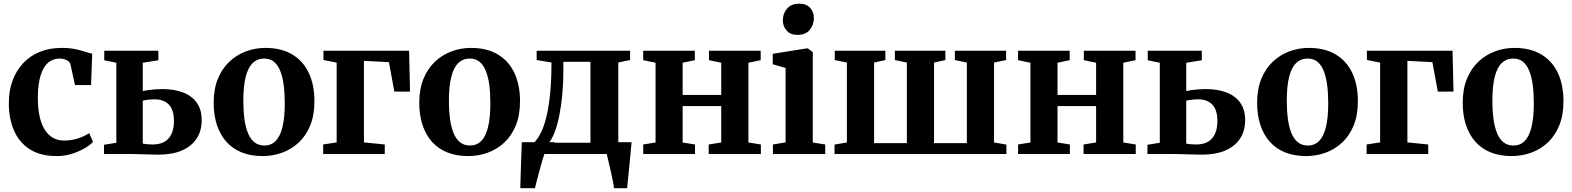

<svg xmlns="http://www.w3.org/2000/svg" viewBox="-20 -810 8270 1010"><path d="M277.5 11Q192 11 136.2 -25Q80.5 -61 53.5 -123.8Q26.5 -186.5 26.5 -266.5Q26 -331 45.5 -384.5Q65 -438 101.2 -477Q137.5 -516 188.8 -537Q240 -558 304 -558Q346 -558 376.2 -551.5Q406.5 -545 428.2 -537.8Q450 -530.5 465 -527.5L459 -362.5H374.5L350.5 -471.5Q348.5 -481.5 339.8 -488.2Q331 -495 318.5 -498.5Q306 -502 293 -502Q259.5 -502 234 -481Q208.5 -460 194 -414.5Q179.5 -369 179 -295Q179 -238.5 188.8 -196Q198.5 -153.5 216.8 -125.8Q235 -98 260.5 -84.2Q286 -70.5 316.5 -70.5Q344 -70.5 368.5 -76Q393 -81.5 413.5 -90.5Q434 -99.5 449 -109.5L469.5 -63.5Q456 -48.5 427.2 -31.2Q398.5 -14 360 -1.5Q321.5 11 277.5 11Z M527 0V-48.5L592 -59V-480L528.5 -493V-543H813V-493L731 -480V-331Q743 -333.5 759 -336Q775 -338.5 794.2 -340Q813.5 -341.5 833.5 -341.5Q896.5 -341.5 943.2 -323.5Q990 -305.5 1015.5 -269.2Q1041 -233 1041 -178Q1041 -121 1013.8 -80.2Q986.5 -39.5 936 -18Q885.5 3.5 815 3.5Q805 3.5 783.8 3Q762.5 2.5 737.5 1.8Q712.5 1 690 0.5Q667.5 0 654.5 0ZM782 -50Q839.5 -50 867.2 -82.2Q895 -114.5 895 -173.5Q895 -232 868.2 -259.8Q841.5 -287.5 794 -287.5Q777 -287.5 760 -285.5Q743 -283.5 731 -280.5V-54.5Q740.5 -52.5 754.2 -51.2Q768 -50 782 -50Z M1104 -269Q1104 -341.5 1126.2 -395.8Q1148.5 -450 1187 -486Q1225.5 -522 1274.2 -540Q1323 -558 1376 -558Q1459.5 -558 1517 -523.8Q1574.5 -489.5 1604.2 -426.8Q1634 -364 1634 -277.5Q1634 -204 1611.8 -149.8Q1589.5 -95.5 1551 -59.8Q1512.5 -24 1463.5 -6.5Q1414.5 11 1361.5 11Q1299.5 11 1251.5 -8.2Q1203.5 -27.5 1170.8 -64.2Q1138 -101 1121 -152.8Q1104 -204.5 1104 -269ZM1370.5 -44.5Q1406 -44.5 1429.8 -68.2Q1453.5 -92 1465.8 -141.2Q1478 -190.5 1478 -266Q1478 -320 1472.2 -363.5Q1466.5 -407 1453.8 -438Q1441 -469 1420.5 -485.5Q1400 -502 1369.5 -502Q1334 -502 1309.5 -478.5Q1285 -455 1272.5 -406Q1260 -357 1260 -280.5Q1260 -226.5 1266 -183Q1272 -139.5 1285 -108.5Q1298 -77.5 1319.2 -61Q1340.5 -44.5 1370.5 -44.5Z M1680 0V-50L1751 -61V-480.5L1681.5 -494.5V-543H2132L2137 -328H2054.5L2026 -483L1894.5 -490V-61L2004 -50V0Z M2185.5 -269Q2185.5 -341.5 2207.8 -395.8Q2230 -450 2268.5 -486Q2307 -522 2355.8 -540Q2404.5 -558 2457.5 -558Q2541 -558 2598.5 -523.8Q2656 -489.5 2685.8 -426.8Q2715.5 -364 2715.5 -277.5Q2715.5 -204 2693.2 -149.8Q2671 -95.5 2632.5 -59.8Q2594 -24 2545 -6.5Q2496 11 2443 11Q2381 11 2333 -8.2Q2285 -27.5 2252.2 -64.2Q2219.5 -101 2202.5 -152.8Q2185.5 -204.5 2185.5 -269ZM2452 -44.5Q2487.5 -44.5 2511.2 -68.2Q2535 -92 2547.2 -141.2Q2559.5 -190.5 2559.5 -266Q2559.5 -320 2553.8 -363.5Q2548 -407 2535.2 -438Q2522.5 -469 2502 -485.5Q2481.5 -502 2451 -502Q2415.5 -502 2391 -478.5Q2366.5 -455 2354 -406Q2341.5 -357 2341.5 -280.5Q2341.5 -226.5 2347.5 -183Q2353.5 -139.5 2366.5 -108.5Q2379.5 -77.5 2400.8 -61Q2422 -44.5 2452 -44.5Z M2765.5 0V-55.5L2786 -56.5Q2810 -79 2827.8 -117Q2845.5 -155 2857.2 -208.2Q2869 -261.5 2875 -330Q2881 -398.5 2881 -481.5L2803 -494V-543H3294.5V-494L3232.5 -481.5V0ZM2867.5 -59H3086V-485H2943.5V-439Q2943.5 -371 2937.8 -310.8Q2932 -250.5 2921.8 -200.8Q2911.5 -151 2897.8 -115Q2884 -79 2867.5 -59ZM2717 180Q2718 148.5 2719 108.2Q2720 68 2721.8 23.8Q2723.5 -20.5 2725 -62H2898.5L2844.5 -2.5Q2839.5 10.5 2832.2 35.8Q2825 61 2817.2 90Q2809.5 119 2803 143.8Q2796.5 168.5 2794 180ZM3210 180Q3208 162.5 3202.8 137.2Q3197.5 112 3191.5 85Q3185.5 58 3180 35Q3174.5 12 3171.5 -0.5L3137 -62H3302.5Q3301 -45.5 3298.5 -20.8Q3296 4 3293.5 32.5Q3291 61 3288 89.2Q3285 117.5 3282.8 141.2Q3280.5 165 3279 180Z M3363.5 0V-50L3428.5 -60.5V-480L3363.5 -493.5V-543H3635V-493.5L3571 -480V-310.5H3774V-480L3709.5 -493.5V-543H3981.5V-493.5L3917 -480V-60.5L3982.5 -50V0H3708V-50L3774 -60.5V-252H3571V-60.5L3636 -50V0Z M4046 0V-50L4112.5 -61V-452.5L4045 -472V-527L4223.5 -555.5H4229.5L4255.5 -536V-60.5L4321 -50V0ZM4174.5 -626.5Q4137.5 -626.5 4117.8 -649.5Q4098 -672.5 4098 -702.5Q4098 -738.5 4120 -764.5Q4142 -790.5 4184 -790.5H4185Q4222.5 -790.5 4242 -768.2Q4261.5 -746 4261.5 -715.5Q4261.5 -680 4239.8 -653.2Q4218 -626.5 4175.5 -626.5Z M4370 0V-49.5L4435 -60.5V-481L4371 -494V-543H4637.5V-494L4578 -481V-57H4750.5V-481L4687.5 -494V-543H4953V-494L4893.5 -481V-57H5066V-481L5003 -494V-543H5272.5V-494L5209 -481V-60.5L5274 -49.5V0Z M5335.5 0V-50L5400.5 -60.5V-480L5335.5 -493.5V-543H5607V-493.5L5543 -480V-310.5H5746V-480L5681.5 -493.5V-543H5953.5V-493.5L5889 -480V-60.5L5954.5 -50V0H5680V-50L5746 -60.5V-252H5543V-60.5L5608 -50V0Z M6016 0V-48.5L6081 -59V-480L6017.5 -493V-543H6302V-493L6220 -480V-331Q6232 -333.5 6248 -336Q6264 -338.5 6283.2 -340Q6302.5 -341.5 6322.5 -341.5Q6385.5 -341.5 6432.2 -323.5Q6479 -305.5 6504.5 -269.2Q6530 -233 6530 -178Q6530 -121 6502.8 -80.2Q6475.5 -39.5 6425 -18Q6374.5 3.5 6304 3.5Q6294 3.5 6272.8 3Q6251.5 2.5 6226.5 1.8Q6201.5 1 6179 0.5Q6156.5 0 6143.5 0ZM6271 -50Q6328.5 -50 6356.2 -82.2Q6384 -114.5 6384 -173.5Q6384 -232 6357.2 -259.8Q6330.5 -287.5 6283 -287.5Q6266 -287.5 6249 -285.5Q6232 -283.5 6220 -280.5V-54.5Q6229.5 -52.5 6243.2 -51.2Q6257 -50 6271 -50Z M6593 -269Q6593 -341.5 6615.2 -395.8Q6637.5 -450 6676 -486Q6714.5 -522 6763.2 -540Q6812 -558 6865 -558Q6948.5 -558 7006 -523.8Q7063.5 -489.5 7093.2 -426.8Q7123 -364 7123 -277.5Q7123 -204 7100.8 -149.8Q7078.5 -95.5 7040 -59.8Q7001.5 -24 6952.5 -6.5Q6903.5 11 6850.5 11Q6788.5 11 6740.5 -8.2Q6692.5 -27.5 6659.8 -64.2Q6627 -101 6610 -152.8Q6593 -204.5 6593 -269ZM6859.5 -44.5Q6895 -44.5 6918.8 -68.2Q6942.5 -92 6954.8 -141.2Q6967 -190.5 6967 -266Q6967 -320 6961.2 -363.5Q6955.5 -407 6942.8 -438Q6930 -469 6909.5 -485.5Q6889 -502 6858.5 -502Q6823 -502 6798.5 -478.5Q6774 -455 6761.5 -406Q6749 -357 6749 -280.5Q6749 -226.5 6755 -183Q6761 -139.5 6774 -108.5Q6787 -77.5 6808.2 -61Q6829.5 -44.5 6859.5 -44.5Z M7169 0V-50L7240 -61V-480.5L7170.5 -494.5V-543H7621L7626 -328H7543.5L7515 -483L7383.5 -490V-61L7493 -50V0Z M7674.5 -269Q7674.5 -341.5 7696.8 -395.8Q7719 -450 7757.5 -486Q7796 -522 7844.8 -540Q7893.5 -558 7946.5 -558Q8030 -558 8087.5 -523.8Q8145 -489.5 8174.8 -426.8Q8204.5 -364 8204.5 -277.5Q8204.5 -204 8182.2 -149.8Q8160 -95.5 8121.5 -59.8Q8083 -24 8034 -6.5Q7985 11 7932 11Q7870 11 7822 -8.2Q7774 -27.5 7741.2 -64.2Q7708.5 -101 7691.5 -152.8Q7674.5 -204.5 7674.5 -269ZM7941 -44.5Q7976.5 -44.5 8000.2 -68.2Q8024 -92 8036.2 -141.2Q8048.5 -190.5 8048.5 -266Q8048.5 -320 8042.8 -363.5Q8037 -407 8024.2 -438Q8011.5 -469 7991 -485.5Q7970.5 -502 7940 -502Q7904.5 -502 7880 -478.5Q7855.5 -455 7843 -406Q7830.5 -357 7830.5 -280.5Q7830.5 -226.5 7836.5 -183Q7842.5 -139.5 7855.5 -108.5Q7868.5 -77.5 7889.8 -61Q7911 -44.5 7941 -44.5Z"/></svg>

Font: Merriweather 48pt
Style: Bold
Weight: 700
Version: Version 2.100